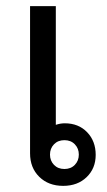

<svg xmlns="http://www.w3.org/2000/svg" viewBox="-20 -596 350 626"><path d="M292 -91Q292 -47 262.5 -18.5Q233 10 186 10Q138 10 108 -19.5Q78 -49 78 -96V-576H162V-189Q177 -194 191 -194Q236 -194 264 -165Q292 -136 292 -91ZM237 -92Q237 -112 224 -125.5Q211 -139 190 -139Q169 -139 156 -125.5Q143 -112 143 -92Q143 -72 156 -58.5Q169 -45 190 -45Q211 -45 224 -58.5Q237 -72 237 -92Z"/></svg>

Font: Sarabun
Style: Regular
Weight: 400
Designer: Suppakit Chalermlarp | Katatrad Co.,Ltd.
Foundry: Cadson Demak Co.,Ltd.
Version: Version 1.000; ttfautohint (v1.6)